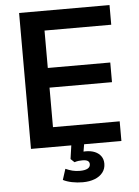

<svg xmlns="http://www.w3.org/2000/svg" viewBox="-60 -751 717 992"><g transform="rotate(-5 298.5 -255.0)"><path d="M77 0V-705H546V-603H200V-409H524V-307H200V-102H546V0ZM329 195Q300 195 273 189.5Q246 184 227 174L245 118Q263 126 280.5 130.5Q298 135 319 135Q345 135 359 127.5Q373 120 373 105Q373 94 364.5 88Q356 82 336 82Q326 82 317 83Q308 84 295 88L276 70L289 -20H356L343 56L311 45Q323 41 335 39Q347 37 357 37Q385 37 405 45.5Q425 54 436.5 70Q448 86 448 109Q448 135 433 154.5Q418 174 391 184.5Q364 195 329 195Z"/></g></svg>

Font: Nunito Sans 12pt ExtraLight 12pt
Style: Bold
Weight: 700
Version: Version 3.101;gftools[0.9.27]